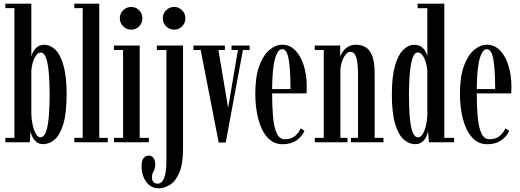

<svg xmlns="http://www.w3.org/2000/svg" viewBox="-20 -770 2814 1039"><path d="M213.5 10Q190 10 175.5 -3Q161 -16 153.8 -32.5Q146.5 -49 145.5 -61L141 0H9V-24H58V-726H9V-750H149.5V-464Q151 -472 158.2 -487.2Q165.5 -502.5 180.5 -515Q195.5 -527.5 220.5 -527.5Q253 -527.5 280.2 -500.5Q307.5 -473.5 324 -414.2Q340.5 -355 340.5 -259Q340.5 -159 323 -100Q305.5 -41 276.5 -15.5Q247.5 10 213.5 10ZM198.5 -27Q218 -27 228.8 -56.5Q239.5 -86 244 -138Q248.5 -190 248.5 -257Q248.5 -318 244.5 -370Q240.5 -422 230.2 -453.8Q220 -485.5 200.5 -485.5Q186.5 -485.5 175.5 -470.5Q164.5 -455.5 157.8 -433Q151 -410.5 149.5 -387V-151.5Q150.5 -121.5 157 -93Q163.5 -64.5 174.2 -45.8Q185 -27 198.5 -27Z M382 0V-24H427.5V-726H382V-750H517V-24H563V0Z M690.5 -609.5Q664.5 -609.5 646.5 -627.5Q628.5 -645.5 628.5 -671.5Q628.5 -696.5 646.5 -714.5Q664.5 -732.5 690.5 -732.5Q715 -732.5 732.8 -714.5Q750.5 -696.5 750.5 -671.5Q750.5 -645.5 732.8 -627.5Q715 -609.5 690.5 -609.5ZM596.5 0V-24H646V-499.5H596.5V-523.5H736V-24H785.5V0Z M923 -609.5Q897 -609.5 879 -627.5Q861 -645.5 861 -671.5Q861 -696.5 879 -714.5Q897 -732.5 923 -732.5Q948 -732.5 965.5 -714.5Q983 -696.5 983 -671.5Q983 -645.5 965.5 -627.5Q948 -609.5 923 -609.5ZM837.5 249Q796.5 249 771.2 214.2Q746 179.5 746 127Q746 100.5 756.8 86.2Q767.5 72 785 72Q802 72 811 85.5Q820 99 820 120Q820 141.5 811.2 157Q802.5 172.5 802.5 188.5Q802.5 209.5 812 216.8Q821.5 224 832 224Q880.5 224 880.5 101V-499.5H829V-523.5H970.5V35.5Q970.5 117 950.5 163.8Q930.5 210.5 900 229.8Q869.5 249 837.5 249Z M1163.5 1.5 1066 -499.5H1027V-523.5H1197V-499.5H1162L1214.5 -186L1267.5 -499.5H1233V-523.5H1331V-499.5H1294.5L1201.5 1.5Z M1509.5 10.5Q1460 10.5 1427 -26.5Q1394 -63.5 1377.8 -125.5Q1361.5 -187.5 1361.5 -263Q1361.5 -354.5 1383 -413Q1404.5 -471.5 1438 -499.8Q1471.5 -528 1507 -528Q1549 -528 1578.8 -496.8Q1608.5 -465.5 1624.2 -414.2Q1640 -363 1640 -302.5Q1640 -281.5 1639 -264.5H1452.5Q1452.5 -191.5 1457.8 -135.8Q1463 -80 1477.8 -48.2Q1492.5 -16.5 1521.5 -16.5Q1557.5 -16.5 1578.5 -35.8Q1599.5 -55 1607 -75.5L1627.5 -62.5Q1617 -34 1586.2 -11.8Q1555.5 10.5 1509.5 10.5ZM1507 -504Q1483 -504 1468.2 -452.2Q1453.5 -400.5 1452.5 -288H1552Q1552 -393.5 1542.2 -448.8Q1532.5 -504 1507 -504Z M1683.5 0V-24H1732V-499.5H1683.5V-523.5H1821V-462Q1824 -474.5 1834.5 -490Q1845 -505.5 1863 -516.8Q1881 -528 1906.5 -528Q1932.5 -528 1955.8 -516Q1979 -504 1993.2 -470.2Q2007.5 -436.5 2007.5 -371.5V-24H2055V0H1879V-24H1917.5V-364Q1917.5 -429.5 1907.8 -459.5Q1898 -489.5 1876.5 -489.5Q1861.5 -489.5 1849.5 -473.8Q1837.5 -458 1830 -434.8Q1822.5 -411.5 1822 -389V-24H1860.5V0Z M2227.5 10Q2193 10 2164.2 -15.5Q2135.5 -41 2118 -100Q2100.5 -159 2100.5 -259Q2100.5 -355 2117.5 -414.2Q2134.5 -473.5 2162.2 -500.5Q2190 -527.5 2221.5 -527.5Q2247 -527.5 2261.8 -515.8Q2276.5 -504 2283.5 -489.5Q2290.5 -475 2292.5 -466.5V-725.5H2240V-750H2384.5V-24H2437.5V0H2301L2296.5 -61.5Q2295 -49 2287.5 -32Q2280 -15 2265 -2.5Q2250 10 2227.5 10ZM2242 -27Q2257 -27 2267.8 -45Q2278.5 -63 2285 -90.2Q2291.5 -117.5 2292.5 -147V-387Q2290 -424 2275.8 -455Q2261.5 -486 2241 -486Q2222.5 -486 2212 -453.8Q2201.5 -421.5 2197.2 -369Q2193 -316.5 2193 -257Q2193 -190.5 2197.2 -138.5Q2201.5 -86.5 2212.2 -56.8Q2223 -27 2242 -27Z M2617 10.5Q2567.5 10.5 2534.5 -26.5Q2501.5 -63.5 2485.2 -125.5Q2469 -187.5 2469 -263Q2469 -354.5 2490.5 -413Q2512 -471.5 2545.5 -499.8Q2579 -528 2614.5 -528Q2656.5 -528 2686.2 -496.8Q2716 -465.5 2731.8 -414.2Q2747.5 -363 2747.5 -302.5Q2747.5 -281.5 2746.5 -264.5H2560Q2560 -191.5 2565.2 -135.8Q2570.5 -80 2585.2 -48.2Q2600 -16.5 2629 -16.5Q2665 -16.5 2686 -35.8Q2707 -55 2714.5 -75.5L2735 -62.5Q2724.5 -34 2693.8 -11.8Q2663 10.5 2617 10.5ZM2614.5 -504Q2590.5 -504 2575.8 -452.2Q2561 -400.5 2560 -288H2659.5Q2659.5 -393.5 2649.8 -448.8Q2640 -504 2614.5 -504Z"/></svg>

Font: Imbue 50pt Medium
Style: Regular
Weight: 500
Designer: Tyler Finck
Foundry: Etcetera Type Company
Version: Version 1.102; ttfautohint (v1.8.3)